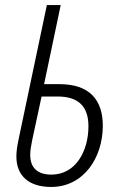

<svg xmlns="http://www.w3.org/2000/svg" viewBox="-20 -734 479 762"><path d="M183 8C312 8 388 -108 388 -235C388 -338 335 -400 216 -400H155L221 -714H166L54 -182C48 -153 45 -134 45 -113C45 -36 95 8 183 8ZM184 -41C129 -41 100 -68 100 -119C100 -137 103 -155 108 -179L145 -351H208C291 -351 331 -312 331 -233C331 -135 281 -41 184 -41Z"/></svg>

Font: Noto Sans Condensed Light
Style: Italic
Weight: 300
Width: 3
Italic angle: -12°
Designer: Monotype Design Team
Foundry: Monotype Imaging Inc.
Version: Version 2.013